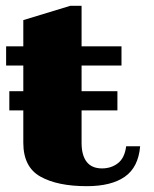

<svg xmlns="http://www.w3.org/2000/svg" viewBox="-20 -629 527 659"><path d="M461 -127Q455 -55 408.5 -22.5Q362 10 278 10Q177 10 118.5 -23Q60 -56 60 -139V-250H12V-316H60V-404H1V-470H60V-560L221 -609H260V-470H397V-404H260V-316H383V-250H260V-139Q260 -96 277.5 -73.5Q295 -51 330 -51Q362 -51 385 -69Q408 -87 413 -127Z"/></svg>

Font: Taviraj Black
Style: Regular
Weight: 900
Designer: Katatrad Team
Foundry: CadsonDemak
Version: Version 1.030